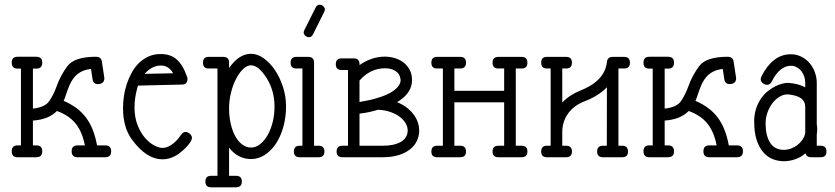

<svg xmlns="http://www.w3.org/2000/svg" viewBox="-20 -674 3581 823"><path d="M121.1 -379.9H135.7C152.7 -379.9 161.1 -388.3 161.1 -405.3C161.1 -422.2 152.7 -430.7 135.7 -430.7H55.2C38.6 -430.7 30.3 -422.2 30.3 -405.3C30.3 -388.3 38.6 -379.9 55.2 -379.9H69.8V-50.8H55.2C38.6 -50.8 30.3 -42.3 30.3 -25.4C30.3 -8.5 38.6 0 55.2 0H135.7C152.7 0 161.1 -8.5 161.1 -25.4C161.1 -42.3 152.7 -50.8 135.7 -50.8H121.1V-157.2C165.7 -160.2 200 -173.8 224.1 -198.2C242 -191.7 257.6 -183.9 271 -174.8C284.3 -165.7 295.7 -155.1 305.2 -143.1C314.6 -131 322.5 -117.4 328.9 -102.1C335.2 -86.8 340.2 -69.7 343.8 -50.8H312.5C295.6 -50.8 287.1 -42.3 287.1 -25.4C287.1 -8.5 295.6 0 312.5 0H431.2C448.1 0 456.5 -8.5 456.5 -25.4C456.5 -42.3 448.1 -50.8 431.2 -50.8H396C391.4 -75.5 385.3 -97.8 377.4 -117.7C369.6 -137.5 359.9 -155.2 348.1 -170.7C336.4 -186.1 322.8 -199.6 307.1 -211.2C291.5 -222.7 273.4 -232.9 252.9 -241.7C256.2 -248.9 259.3 -257 262.2 -266.1C265.1 -275.2 268.4 -284.6 272 -294.2C275.6 -303.8 279.8 -313.2 284.7 -322.5C289.6 -331.8 295.7 -340.3 303.2 -348.1C310.7 -356 319.9 -362.5 330.8 -367.9C341.7 -373.3 354.8 -376.8 370.1 -378.4L376.5 -335.9C378.4 -321 385.9 -313.5 398.9 -313.5C408.4 -313.5 415.4 -315.7 420.2 -320.1C424.9 -324.5 427.2 -330.2 427.2 -337.4V-340.1C427.2 -341.2 427.1 -342.3 426.8 -343.3L417 -407.7C415.4 -423 406.9 -430.7 391.6 -430.7C329.8 -430.7 288.9 -417.3 269 -390.6C248.9 -363.6 233.2 -334.3 222.2 -302.7C218.3 -291.7 213.8 -281.1 208.7 -271C203.7 -260.9 198.1 -251.1 191.9 -241.7C179.5 -223.1 155.9 -212.1 121.1 -208.5Z M599.6 -357.4 611.3 -369.1C629.2 -385.1 648.8 -393.1 669.9 -393.1C681.6 -393.1 691.8 -390.1 700.4 -384.3C709.1 -378.4 716.3 -370.3 722.2 -359.9ZM759.3 -311.5C775.6 -311.5 783.7 -319.8 783.7 -336.4C783.7 -339.4 783.2 -341.8 782.2 -343.8C776 -361.3 769.3 -376.3 762 -388.7C754.6 -401 746.4 -411.2 737.3 -419.2C728.2 -427.2 717.9 -433 706.5 -436.8C695.1 -440.5 682.5 -442.4 668.5 -442.4C649.9 -442.4 633.1 -439 617.9 -432.4C602.8 -425.7 589.2 -416.7 577.1 -405.3C565.1 -393.9 554.8 -380.5 546.1 -365.2C537.5 -349.9 530.3 -333.7 524.4 -316.7C518.6 -299.6 514.2 -282 511.5 -263.9C508.7 -245.8 507.3 -228.4 507.3 -211.4C507.3 -156.1 519.7 -111.5 544.4 -77.6C585.8 -20 630 8.8 677.2 8.8C700.7 8.8 723.8 0.8 746.6 -15.1C750.2 -17.7 755.1 -21.7 761.5 -27.1C767.8 -32.5 774 -38.4 780 -44.9C786.1 -51.4 791.3 -58.1 795.9 -64.9C800.5 -71.8 802.7 -78 802.7 -83.5C802.7 -86.4 801.9 -89.4 800.3 -92.3C798.7 -95.2 796.5 -97.9 793.9 -100.3C791.3 -102.8 788.4 -104.7 785.2 -106.2C781.9 -107.7 778.6 -108.4 775.4 -108.4C768.2 -108.4 761.9 -104.3 756.3 -96.2C742.7 -77 729.1 -62.8 715.6 -53.7C702.1 -44.6 689.1 -40 676.8 -40C666.3 -40 654.2 -43.7 640.4 -51C626.5 -58.3 613.4 -69.3 601.1 -83.7C588.7 -98.2 578.2 -116.3 569.6 -137.9C561 -159.6 556.6 -184.9 556.6 -213.9C556.6 -239.6 560.4 -266.6 567.9 -294.9C568.5 -296.9 569.1 -298.9 569.6 -301C570.1 -303.1 570.8 -305.2 571.8 -307.1Z M884.8 128.9H935.5H937H991.7C1008.3 128.9 1016.6 120.6 1016.6 104C1016.6 87.7 1008.3 79.6 991.7 79.6H961.9V-41C987.3 -8.5 1018.7 7.8 1056.2 7.8C1077 7.8 1096.5 2 1114.7 -9.8C1133 -21.5 1148.8 -37.4 1162.4 -57.6C1175.9 -77.8 1186.5 -101.6 1194.3 -129.2C1202.1 -156.7 1206.1 -186.2 1206.1 -217.8C1206.1 -247.1 1201.6 -275.3 1192.6 -302.5C1183.7 -329.7 1172.1 -353.7 1158 -374.5C1143.8 -395.3 1127.8 -412 1109.9 -424.6C1092 -437.1 1074.1 -443.4 1056.2 -443.4C1021.3 -443.4 989.9 -423 961.9 -382.3V-405.3C961.9 -421.9 953.6 -430.2 937 -430.2H874.5C858.2 -430.2 850.1 -421.9 850.1 -405.3C850.1 -388.7 858.2 -380.4 874.5 -380.4H912.1V79.6H884.8C868.5 79.6 860.4 87.7 860.4 104C860.4 120.6 868.5 128.9 884.8 128.9ZM1122.6 -339.8C1145.3 -303.4 1156.7 -262.7 1156.7 -217.8C1156.7 -194 1154.1 -171.5 1148.7 -150.1C1143.3 -128.8 1136 -110.1 1126.7 -94C1117.4 -77.9 1106.7 -65.1 1094.5 -55.7C1082.3 -46.2 1069.5 -41.5 1056.2 -41.5C1042.5 -41.5 1029.9 -45.8 1018.3 -54.4C1006.8 -63.1 996.8 -75 988.5 -90.1C980.2 -105.2 973.7 -123 969 -143.6C964.3 -164.1 961.9 -186 961.9 -209.5C961.9 -231.9 964.6 -254.2 970 -276.1C975.3 -298.1 982.5 -317.8 991.5 -335.2C1000.4 -352.6 1010.5 -366.8 1021.7 -377.7C1033 -388.6 1044.4 -394 1056.2 -394C1077.3 -394 1099.4 -376 1122.6 -339.8Z M1250 -380.4H1276.4V-49.3H1264.2C1247.9 -49.3 1239.7 -41 1239.7 -24.4C1239.7 -8.1 1247.9 0 1264.2 0H1301.3H1346.2C1362.5 0 1370.6 -8.1 1370.6 -24.4C1370.6 -41 1362.5 -49.3 1346.2 -49.3H1326.2V-405.3C1326.2 -421.9 1317.9 -430.2 1301.3 -430.2H1250C1233.7 -430.2 1225.6 -421.9 1225.6 -405.3C1225.6 -388.7 1233.7 -380.4 1250 -380.4ZM1333 -641.6 1284.7 -545.4C1282.7 -541.5 1281.7 -537.8 1281.7 -534.2C1281.7 -529.9 1283.9 -525.6 1288.3 -521.2C1292.7 -516.8 1298.3 -514.6 1305.2 -514.6C1312 -514.6 1317.5 -518.7 1321.8 -526.9L1369.6 -623C1371.6 -627 1372.6 -630.5 1372.6 -633.8C1372.6 -638.3 1370.3 -642.8 1365.7 -647.2C1361.2 -651.6 1355.6 -653.8 1349.1 -653.8C1342.3 -653.8 1336.9 -649.7 1333 -641.6Z M1443.8 -374H1471.7V-49.3H1447.8C1431.2 -49.3 1422.9 -41 1422.9 -24.4C1422.9 -8.1 1431.2 0 1447.8 0H1620.1C1646.5 0 1669.5 -3.1 1689.2 -9.3C1708.9 -15.5 1725.3 -23.8 1738.3 -34.4C1751.3 -45 1761 -57.1 1767.3 -70.8C1773.7 -84.5 1776.9 -98.8 1776.9 -113.8C1776.9 -127.1 1774.6 -139.9 1770 -152.1C1765.5 -164.3 1759 -175.7 1750.7 -186.3C1742.4 -196.9 1732.4 -206.4 1720.7 -214.8C1709 -223.3 1696.1 -230.5 1682.1 -236.3C1682.5 -236.7 1683.3 -237.1 1684.6 -237.8C1685.9 -238.4 1687.8 -239.6 1690.4 -241.2C1727.5 -266 1746.1 -295.6 1746.1 -330.1C1746.1 -333.3 1746 -336.2 1745.8 -338.6C1745.7 -341.1 1745.3 -344.6 1744.6 -349.1C1742.4 -361.5 1737.9 -372.7 1731.2 -382.8C1724.5 -392.9 1716.1 -401.5 1706.1 -408.7C1696 -415.9 1684.4 -421.4 1671.4 -425.3C1658.4 -429.2 1644.5 -431.2 1629.9 -431.2C1610 -431.2 1590.9 -428 1572.5 -421.6C1554.1 -415.3 1536.9 -406.4 1521 -395V-398.9C1521 -415.5 1512.9 -423.8 1496.6 -423.8H1443.8C1427.6 -423.8 1419.4 -415.5 1419.4 -398.9C1419.4 -382.3 1427.6 -374 1443.8 -374ZM1521 -328.6C1535 -345.2 1551.3 -358.2 1569.8 -367.4C1588.4 -376.7 1608.4 -381.3 1629.9 -381.3C1647.8 -381.3 1662.7 -377.6 1674.6 -370.1C1686.4 -362.6 1693.5 -352.5 1695.8 -339.8H1695.3L1696.3 -336.9C1696.9 -334.3 1697.3 -332.4 1697.3 -331.1C1697.3 -322.9 1694.7 -315 1689.5 -307.4C1684.2 -299.7 1677 -292.5 1667.7 -285.6C1658.4 -278.8 1647.4 -272.6 1634.5 -267.1C1621.7 -261.6 1607.4 -256.7 1591.8 -252.4C1591.5 -252.1 1591.1 -252 1590.8 -252C1582.4 -249.3 1572.3 -246.8 1560.5 -244.4C1548.8 -241.9 1535.6 -239.4 1521 -236.8ZM1521 -187C1530.1 -188 1538.1 -189 1544.9 -190.2C1551.8 -191.3 1558.3 -192.6 1564.5 -194.1L1582.3 -198.5C1588 -200 1594.2 -201.7 1601.1 -203.6C1620.9 -202.6 1638.8 -199.3 1654.5 -193.6C1670.3 -187.9 1683.6 -180.9 1694.3 -172.6C1705.1 -164.3 1713.3 -155.1 1719 -145C1724.7 -134.9 1727.5 -125 1727.5 -115.2C1727.5 -93.8 1717.9 -77.4 1698.7 -66.2C1679.5 -54.9 1653.3 -49.3 1620.1 -49.3H1521Z M1853.5 -380.4H1878.4V-49.3H1853.5C1837.2 -49.3 1829.1 -41 1829.1 -24.4C1829.1 -8.1 1837.2 0 1853.5 0H1953.1C1969.4 0 1977.5 -8.1 1977.5 -24.4C1977.5 -41 1969.4 -49.3 1953.1 -49.3H1927.7V-235.4H2141.1V-49.3H2116.2C2099.6 -49.3 2091.3 -41 2091.3 -24.4C2091.3 -8.1 2099.6 0 2116.2 0H2215.8C2232.4 0 2240.7 -8.1 2240.7 -24.4C2240.7 -41 2232.4 -49.3 2215.8 -49.3H2190.9V-380.4H2215.8C2232.4 -380.4 2240.7 -388.7 2240.7 -405.3C2240.7 -421.9 2232.4 -430.2 2215.8 -430.2H2116.2C2099.6 -430.2 2091.3 -421.9 2091.3 -405.3C2091.3 -388.7 2099.6 -380.4 2116.2 -380.4H2141.1V-284.7H1927.7V-380.4H1953.1C1969.4 -380.4 1977.5 -388.7 1977.5 -405.3C1977.5 -421.9 1969.4 -430.2 1953.1 -430.2H1853.5C1837.2 -430.2 1829.1 -421.9 1829.1 -405.3C1829.1 -388.7 1837.2 -380.4 1853.5 -380.4Z M2406.7 -49.3H2390.1V-107.4C2390.1 -137.4 2398.4 -163.9 2414.8 -187C2431.2 -210.1 2454.8 -227.7 2485.4 -239.7C2525.4 -255 2557.5 -275.1 2581.5 -299.8L2581.1 -49.3H2564.5C2547.9 -49.3 2539.6 -41 2539.6 -24.4C2539.6 -8.1 2547.9 0 2564.5 0H2647C2663.6 0 2671.9 -8.1 2671.9 -24.4C2671.9 -41 2663.6 -49.3 2647 -49.3H2630.9V-380.4H2655.3C2671.9 -380.4 2680.2 -388.7 2680.2 -405.3C2680.2 -421.9 2671.9 -430.2 2655.3 -430.2H2606.4C2590.8 -430.2 2582.5 -422.5 2581.5 -407.2C2578 -379.6 2566.7 -355.8 2547.6 -335.9C2528.6 -316.1 2501.8 -299.3 2467.3 -285.6C2436.4 -273.3 2410.6 -256.2 2390.1 -234.4V-380.4H2406.7C2423.3 -380.4 2431.6 -388.7 2431.6 -405.3C2431.6 -421.9 2423.3 -430.2 2406.7 -430.2H2324.2C2307.9 -430.2 2299.8 -421.9 2299.8 -405.3C2299.8 -388.7 2307.9 -380.4 2324.2 -380.4H2340.3V-49.3H2324.2C2307.9 -49.3 2299.8 -41 2299.8 -24.4C2299.8 -8.1 2307.9 0 2324.2 0H2406.7C2423.3 0 2431.6 -8.1 2431.6 -24.4C2431.6 -41 2423.3 -49.3 2406.7 -49.3Z M2829.1 -379.9H2843.8C2860.7 -379.9 2869.1 -388.3 2869.1 -405.3C2869.1 -422.2 2860.7 -430.7 2843.8 -430.7H2763.2C2746.6 -430.7 2738.3 -422.2 2738.3 -405.3C2738.3 -388.3 2746.6 -379.9 2763.2 -379.9H2777.8V-50.8H2763.2C2746.6 -50.8 2738.3 -42.3 2738.3 -25.4C2738.3 -8.5 2746.6 0 2763.2 0H2843.8C2860.7 0 2869.1 -8.5 2869.1 -25.4C2869.1 -42.3 2860.7 -50.8 2843.8 -50.8H2829.1V-157.2C2873.7 -160.2 2908 -173.8 2932.1 -198.2C2950 -191.7 2965.7 -183.9 2979 -174.8C2992.4 -165.7 3003.7 -155.1 3013.2 -143.1C3022.6 -131 3030.5 -117.4 3036.9 -102.1C3043.2 -86.8 3048.2 -69.7 3051.8 -50.8H3020.5C3003.6 -50.8 2995.1 -42.3 2995.1 -25.4C2995.1 -8.5 3003.6 0 3020.5 0H3139.2C3156.1 0 3164.6 -8.5 3164.6 -25.4C3164.6 -42.3 3156.1 -50.8 3139.2 -50.8H3104C3099.4 -75.5 3093.3 -97.8 3085.4 -117.7C3077.6 -137.5 3067.9 -155.2 3056.2 -170.7C3044.4 -186.1 3030.8 -199.6 3015.1 -211.2C2999.5 -222.7 2981.4 -232.9 2960.9 -241.7C2964.2 -248.9 2967.3 -257 2970.2 -266.1C2973.1 -275.2 2976.4 -284.6 2980 -294.2C2983.6 -303.8 2987.8 -313.2 2992.7 -322.5C2997.6 -331.8 3003.7 -340.3 3011.2 -348.1C3018.7 -356 3027.9 -362.5 3038.8 -367.9C3049.7 -373.3 3062.8 -376.8 3078.1 -378.4L3084.5 -335.9C3086.4 -321 3093.9 -313.5 3106.9 -313.5C3116.4 -313.5 3123.5 -315.7 3128.2 -320.1C3132.9 -324.5 3135.3 -330.2 3135.3 -337.4V-340.1C3135.3 -341.2 3135.1 -342.3 3134.8 -343.3L3125 -407.7C3123.4 -423 3114.9 -430.7 3099.6 -430.7C3037.8 -430.7 2996.9 -417.3 2977.1 -390.6C2956.9 -363.6 2941.2 -334.3 2930.2 -302.7C2926.3 -291.7 2921.8 -281.1 2916.7 -271C2911.7 -260.9 2906.1 -251.1 2899.9 -241.7C2887.5 -223.1 2863.9 -212.1 2829.1 -208.5Z M3431.6 -215.3V-102.5C3429.4 -92.4 3425.2 -83.1 3419.2 -74.5C3413.2 -65.8 3406 -58.3 3397.7 -52C3389.4 -45.7 3380.2 -40.7 3370.1 -37.1C3360 -33.5 3349.9 -31.7 3339.8 -31.7C3313.8 -31.7 3294.3 -41.8 3281.2 -62C3268.2 -82.2 3261.7 -109.9 3261.7 -145C3261.7 -161.3 3264.4 -176.9 3269.8 -191.9C3275.1 -206.9 3282.2 -220.1 3291 -231.7C3299.8 -243.2 3309.9 -252.4 3321.3 -259.3C3332.7 -266.1 3344.2 -269.5 3356 -269.5C3382 -267.3 3401.1 -261.7 3413.3 -252.9C3425.5 -244.1 3431.6 -231.6 3431.6 -215.3ZM3359.9 -318.8H3356.4C3350.3 -318.8 3342.6 -317.7 3333.5 -315.4C3324.4 -313.2 3314.8 -309.6 3304.7 -304.7C3294.6 -299.8 3284.3 -293.4 3273.9 -285.4C3263.5 -277.4 3254 -267.7 3245.4 -256.1C3236.7 -244.5 3229.5 -231.2 3223.6 -216.1C3217.8 -200.9 3214.2 -183.6 3212.9 -164.1V-150.9C3212.9 -121.3 3216.3 -95.9 3223.1 -74.7C3230 -53.5 3239.2 -36.1 3250.7 -22.5C3262.3 -8.8 3275.8 1.2 3291.3 7.6C3306.7 13.9 3323.1 17.1 3340.3 17.1C3356 17.1 3371.9 14.3 3388.2 8.8C3404.5 3.3 3419.3 -5.2 3432.6 -16.6C3435.9 -5.5 3443.7 0 3456.1 0H3497.6C3514.2 0 3522.5 -8.1 3522.5 -24.4C3522.5 -41 3514.2 -49.3 3497.6 -49.3H3481V-97.2C3481.6 -100.7 3482.1 -104.5 3482.4 -108.4C3482.7 -112.3 3482.9 -116 3482.9 -119.6C3482.9 -123.2 3482.7 -127 3482.4 -130.9C3482.1 -134.8 3481.6 -138.5 3481 -142.1V-318.4C3481 -335 3478.1 -350.7 3472.4 -365.7C3466.7 -380.7 3458.9 -393.8 3449 -405C3439 -416.3 3427.3 -425.1 3413.8 -431.6C3400.3 -438.2 3385.6 -441.4 3369.6 -441.4C3342.9 -441.4 3319 -433.1 3297.9 -416.5C3276.7 -399.9 3258.8 -376.6 3244.1 -346.7C3241.9 -342.1 3240.7 -337.6 3240.7 -333C3240.7 -328.1 3243.4 -323.2 3248.8 -318.1C3254.2 -313.1 3260.9 -310.5 3269 -310.5C3277.2 -310.5 3283.7 -315.4 3288.6 -325.2C3299 -346.7 3311.2 -363.2 3325.2 -374.8C3339.2 -386.3 3354 -392.1 3369.6 -392.1C3378.7 -392.1 3387.1 -390.1 3394.8 -386C3402.4 -381.9 3409 -376.5 3414.6 -369.6C3420.1 -362.8 3424.3 -355 3427.2 -346.2C3430.2 -337.4 3431.6 -328.1 3431.6 -318.4V-299.8C3413.4 -309.9 3389.5 -316.2 3359.9 -318.8Z"/></svg>

Font: Nathan
Style: Regular
Weight: 400
Designer: Peter Wiegel
Foundry: Peter Wiegel
Version: Version 1.001 2009